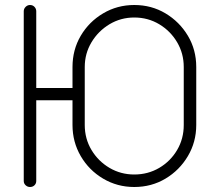

<svg xmlns="http://www.w3.org/2000/svg" viewBox="-20 -735 871 768"><path d="M100 13Q90 13 82.5 6Q75 -1 75 -11V-690Q75 -700 82.5 -707.5Q90 -715 100 -715Q111 -715 118 -707.5Q125 -700 125 -690V-383H270V-467Q270 -536 303 -592Q336 -648 392.5 -681.5Q449 -715 517 -715Q586 -715 642 -681.5Q698 -648 731.5 -592Q765 -536 765 -467V-235Q765 -167 731.5 -110.5Q698 -54 642 -20.5Q586 13 517 13Q449 13 392.5 -20.5Q336 -54 303 -110.5Q270 -167 270 -235V-334H125V-11Q125 -1 118 6Q111 13 100 13ZM517 -37Q572 -37 617 -63.5Q662 -90 688.5 -135Q715 -180 715 -235V-467Q715 -521 688.5 -566Q662 -611 617 -638Q572 -665 517 -665Q463 -665 418 -638Q373 -611 346 -566Q319 -521 319 -467V-235Q319 -180 346 -135Q373 -90 418 -63.5Q463 -37 517 -37Z"/></svg>

Font: Zen Kurenaido
Style: Regular
Weight: 400
Designer: Yoshimichi Ohira
Foundry: Positype
Version: Version 1.001